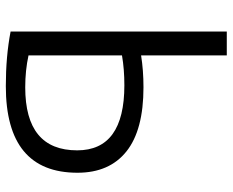

<svg xmlns="http://www.w3.org/2000/svg" viewBox="-88 -682 780 643"><g transform="rotate(90 301.5 -360.0)"><path d="M85 -730H165V-443Q215 -451 272 -451Q415 -451 486.5 -394Q558 -337 558 -230Q558 10 268 10Q168 10 85 -6ZM165 -379V-66Q215 -55 272 -55Q483 -55 483 -229Q483 -387 265 -387Q211 -387 165 -379Z"/></g></svg>

Font: M PLUS 1p
Style: Regular
Weight: 400
Version: Version 1.062